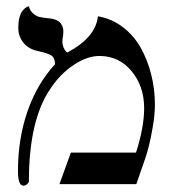

<svg xmlns="http://www.w3.org/2000/svg" viewBox="-20 -585 560 610"><path d="M291 -533.2Q334.5 -525.9 369.6 -499.3Q404.8 -472.7 426.8 -433.8Q448.7 -395 460.4 -348.4Q472.2 -301.8 472.2 -252Q472.2 -221.7 465.6 -182.9Q459 -144 453.1 -121.6Q447.3 -99.1 441.9 -83L413.1 0H168.9L205.1 -100.1H412.1Q438 -181.2 438 -241.2Q438 -311 397.9 -359.1Q357.9 -407.2 295.9 -407.2Q257.3 -407.2 214.1 -378.7Q170.9 -350.1 139.2 -301.8Q71.8 -202.1 71.8 -8.8Q71.8 -4.9 66.2 0Q60.5 4.9 54.2 4.9Q37.1 4.9 37.1 -42Q37.1 -144 67.4 -231.4Q97.7 -318.8 154.8 -380.9Q154.8 -399.9 144 -408.2Q133.8 -415.5 100.1 -422.9Q70.3 -429.2 54.2 -449.5Q38.1 -469.7 38.1 -497.1Q38.1 -514.6 41.5 -528.1Q44.9 -541.5 49.8 -548.3Q54.7 -555.2 59.8 -559.1Q64.9 -563 68.4 -564L71.8 -564.9Q75.2 -550.8 85.2 -542.2Q95.2 -533.7 104 -531.5Q112.8 -529.3 126 -527.8Q135.3 -526.9 141.4 -526.1Q147.5 -525.4 155.8 -522.5Q164.1 -519.5 168.9 -515.4Q173.8 -511.2 177.5 -503.4Q181.2 -495.6 181.2 -484.9Q181.2 -475.6 179.7 -467.3Q178.2 -459 178.2 -453.1Q178.2 -442.9 182.6 -432.6Q187 -422.4 193.8 -418Q284.7 -466.8 291 -533.2Z"/></svg>

Font: Linux Biolinum G
Style: Regular
Weight: 400
Designer: Philipp H. Poll
Foundry: Philipp H. Poll
Version: Version 1.1.0 ; ttfautohint (v1.6)